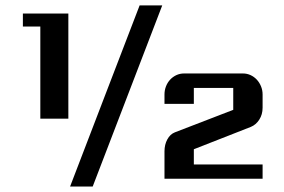

<svg xmlns="http://www.w3.org/2000/svg" viewBox="-20 -660 1048 709"><path d="M238.8 28.8Q303.7 -140.6 367.2 -305.9Q430.7 -471.2 495.6 -640.1H579.1L322.3 28.8ZM128.9 -562H64.5V-609.9H232.4V-221.7H128.9ZM587.4 -101.1Q587.4 -126 597.9 -145.3Q608.4 -164.6 626 -171.4L841.3 -254.4V-335.4H695.8V-276.4H587.4V-311Q587.4 -327.1 593 -341.3Q598.6 -355.5 608.4 -366Q618.2 -376.5 631.3 -382.6Q644.5 -388.7 659.7 -388.7H877Q892.1 -388.7 905.3 -382.6Q918.5 -376.5 928.2 -366Q938 -355.5 943.8 -341.3Q949.7 -327.1 949.7 -311V-262.2Q949.7 -237.3 937.5 -218.3Q925.3 -199.2 906.2 -191.4L695.8 -108.9V-52.7H949.7V0H587.4Z"/></svg>

Font: Atomic Age
Style: Regular
Weight: 400
Designer: James Grieshaber
Foundry: James Grieshaber
Version: Version 1.008; ttfautohint (v1.4.1) -l 6 -r 46 -G 0 -x 0 -H 